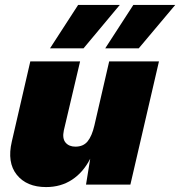

<svg xmlns="http://www.w3.org/2000/svg" viewBox="-20 -749 731 779"><path d="M167 10Q88 10 48 -40Q8 -90 28 -175L103 -500H305L239 -220Q232 -187 246 -170.5Q260 -154 286 -154Q318 -154 335.5 -175.5Q353 -197 363 -240L423 -500H625L509 0H329L346 -105Q318 -50 272.5 -20Q227 10 167 10ZM407 -553 521 -729H691L543 -553ZM183 -553 297 -729H466L319 -553Z"/></svg>

Font: Prodigy Sans ExtraBold
Style: Italic
Weight: 800
Italic angle: -13°
Designer: Wei Huang
Foundry: Wei Huang
Version: Version 1.003; ttfautohint (v1.8.3)